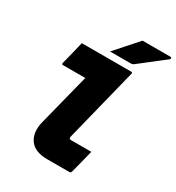

<svg xmlns="http://www.w3.org/2000/svg" viewBox="-221 -1089 1119 1222"><g transform="rotate(30 338.5 -478.5)"><path d="M137 -750H500Q511 -750 508 -739Q474 -604 440.5 -468.5Q407 -333 373 -199Q371 -190 374 -185Q378 -181 386 -181H535Q525 -139 514 -96Q503 -53 492 -11Q489 0 478 0H316Q223 0 186.5 -52.5Q150 -105 170 -187Q194 -283 218.5 -378Q243 -473 267 -569H103Q92 -569 95 -580Q106 -622 116.5 -665Q127 -708 137 -750ZM464 -957H670Q676 -957 677 -951Q678 -945 672 -940Q639 -915 613.5 -895Q588 -875 560.5 -853.5Q533 -832 493 -801Q485 -794 470 -794H319Q356 -836 391 -875Q426 -914 464 -957Z"/></g></svg>

Font: Recursive Mn Lnr St Blk
Style: Italic
Weight: 900
Italic angle: -15°
Monospace: yes
Version: Version 1.079;hotconv 1.0.112;makeotfexe 2.5.65598; ttfautoh